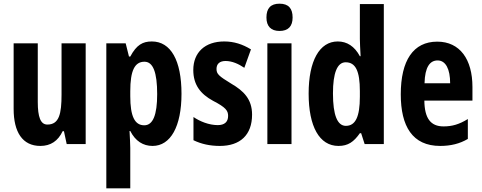

<svg xmlns="http://www.w3.org/2000/svg" viewBox="-20 -782 2616 1042"><path d="M445 -547H314V-269C314 -164 301 -106 237 -106C200 -106 185 -147 185 -229V-547H54V-191C54 -65 102 10 199 10C255 10 295 -17 320 -70H327L342 0H445Z M804 -557C755 -557 721 -539 687 -475H680L662 -547H557V240H687V21C687 1 685 -30 683 -71H687C715 -16 757 10 808 10C906 10 965 -96 965 -273C965 -454 907 -557 804 -557ZM764 -447C811 -447 833 -389 833 -271C833 -158 810 -102 763 -102C711 -102 687 -151 687 -260V-287C687 -399 711 -447 764 -447Z M1348 -160C1348 -244 1302 -289 1235 -328C1168 -369 1155 -380 1155 -408C1155 -435 1172 -451 1204 -451C1240 -451 1275 -435 1306 -414L1342 -514C1296 -542 1250 -557 1197 -557C1093 -557 1029 -498 1029 -402C1029 -322 1068 -272 1136 -235C1206 -199 1218 -181 1218 -153C1218 -120 1198 -103 1162 -103C1114 -103 1065 -123 1030 -147V-21C1073 0 1121 10 1173 10C1283 10 1348 -49 1348 -160Z M1497 -762C1449 -762 1426 -737 1426 -687C1426 -639 1451 -614 1497 -614C1544 -614 1568 -639 1568 -687C1568 -736 1546 -762 1497 -762ZM1562 -547H1431V0H1562Z M1817 10C1869 10 1900 -12 1933 -59H1940L1959 0H2063V-760H1933V-570C1933 -549 1935 -519 1937 -477H1933C1904 -531 1863 -557 1813 -557C1714 -557 1655 -452 1655 -274C1655 -96 1713 10 1817 10ZM1857 -99C1811 -99 1787 -157 1787 -275C1787 -386 1810 -444 1856 -444C1910 -444 1933 -396 1933 -288V-257C1933 -148 1909 -99 1857 -99Z M2353 -556C2223 -556 2155 -454 2155 -270C2155 -97 2218 10 2369 10C2426 10 2475 -2 2519 -28V-136C2472 -107 2434 -96 2387 -96C2317 -96 2284 -140 2283 -236H2544V-310C2544 -460 2476 -556 2353 -556ZM2355 -454C2399 -454 2423 -407 2423 -330H2284C2286 -418 2313 -454 2355 -454Z"/></svg>

Font: Noto Sans Myanmar UI ExtraCondensed
Style: Bold
Weight: 700
Width: 2
Designer: Monotype Design Team
Foundry: Monotype Imaging Inc.
Version: Version 2.103